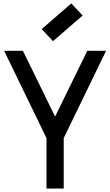

<svg xmlns="http://www.w3.org/2000/svg" viewBox="-20 -1095 640 1115"><path d="M250 0V-293L4 -800H113L300 -418L487 -800H596L350 -293V0ZM288 -856 222 -926 394 -1075 460 -1005Z"/></svg>

Font: Victor Mono Thin
Style: Regular
Weight: 100
Monospace: yes
Designer: Rune Bjørnerås
Version: Version 1.561;gftools[0.9.30]